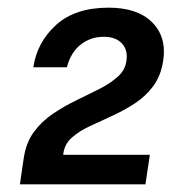

<svg xmlns="http://www.w3.org/2000/svg" viewBox="-20 -865 448 501"><path d="M32 -384 38.5 -429.5 42 -452.5Q48 -493 68.5 -520.8Q89 -548.5 118.2 -568.2Q147.5 -588 179.2 -603.2Q211 -618.5 239.5 -633Q268 -647.5 287.5 -665Q307 -682.5 310 -707Q314 -734.5 298 -751.8Q282 -769 250.5 -769Q217 -769 191 -749Q165 -729 154.5 -689.5H67Q76.5 -754.5 126.2 -799.8Q176 -845 263.5 -845Q338.5 -845 376.8 -807Q415 -769 406 -707.5Q400 -667.5 379.8 -640.2Q359.5 -613 331.2 -594.8Q303 -576.5 272.2 -562.5Q241.5 -548.5 213.8 -535.5Q186 -522.5 167.5 -506Q149 -489.5 145.5 -465.5L145 -461H371L359.5 -384Z"/></svg>

Font: Public Sans Thin
Style: Bold Italic
Weight: 700
Italic angle: -8°
Version: Version 2.001